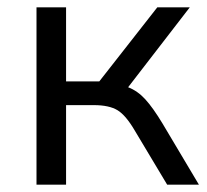

<svg xmlns="http://www.w3.org/2000/svg" viewBox="-20 -506 566 526"><path d="M80 0V-486H161V-283H252L411 -486H500L331 -267Q357 -257 378 -234Q399 -211 425 -168L525 0H438L350 -147Q325 -190 302 -204Q279 -218 237 -218H161V0Z"/></svg>

Font: Nunito Sans
Style: Regular
Weight: 400
Designer: Vernon Adams
Foundry: Vernon Adams
Version: Version 3.101; ttfautohint (v1.8.4.7-5d5b);gftools[0.9.27]